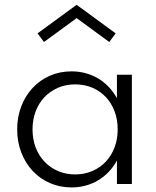

<svg xmlns="http://www.w3.org/2000/svg" viewBox="-20 -784 666 818"><path d="M118.6 -232.7Q118.6 -274.5 132 -309.8Q145.5 -345 169.8 -370.5Q194.1 -395.9 227.3 -410.2Q260.5 -424.5 300 -424.5Q339.5 -424.5 373 -410.5Q406.4 -396.4 430.5 -370.9Q454.5 -345.5 468 -310.2Q481.4 -275 481.4 -232.7Q481.4 -190.9 468 -155.7Q454.5 -120.5 430.5 -95Q406.4 -69.5 373 -55.2Q339.5 -40.9 300 -40.9Q260.5 -40.9 227.3 -55.2Q194.1 -69.5 169.8 -95Q145.5 -120.5 132 -155.7Q118.6 -190.9 118.6 -232.7ZM53.2 -232.7Q53.2 -179.5 70.7 -134.3Q88.2 -89.1 119.1 -55.9Q150 -22.7 192.5 -4.1Q235 14.5 285 14.5Q315.9 14.5 344.5 6.8Q373.2 -0.9 398 -15.7Q422.7 -30.5 443 -51.6Q463.2 -72.7 478.2 -100V0H541.8V-465.5H478.2V-365.5Q463.2 -392.7 443 -413.9Q422.7 -435 398 -449.8Q373.2 -464.5 344.5 -472.3Q315.9 -480 285 -480Q235 -480 192.5 -461.4Q150 -442.7 119.1 -409.5Q88.2 -376.4 70.7 -331.1Q53.2 -285.9 53.2 -232.7ZM306.4 -706.8 445.5 -605 472.7 -641.8 306.4 -763.6 140 -641.8 167.3 -605Z"/></svg>

Font: Spartan MB
Style: Regular
Weight: 212
Designer: Matt Bailey, Mirko Velimirovic
Foundry: Matt Bailey
Version: Version 1.005